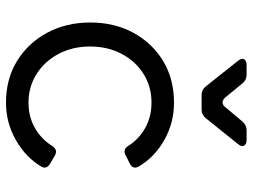

<svg xmlns="http://www.w3.org/2000/svg" viewBox="-121 -709 842 640"><g transform="rotate(90 300.0 -389.0)"><path d="M322 12Q243 12 183 -25Q123 -62 89 -125.5Q55 -189 55 -269Q55 -349 89 -412Q123 -475 183 -511.5Q243 -548 322 -548Q390 -548 447 -515.5Q504 -483 534 -432Q547 -411 524 -400L498 -387Q478 -376 466 -396Q444 -431 406.5 -452Q369 -473 322 -473Q269 -473 226.5 -446.5Q184 -420 159.5 -373.5Q135 -327 135 -268Q135 -210 159.5 -163.5Q184 -117 226.5 -90Q269 -63 322 -63Q369 -63 406 -84Q443 -105 466 -141Q479 -162 498 -151L524 -136Q545 -124 536 -107Q506 -55 448 -21.5Q390 12 322 12ZM297 -640Q279 -640 268 -654L183 -761Q173 -773 177.5 -781.5Q182 -790 197 -790H229Q247 -790 258 -776L304 -720Q312 -710 321.5 -710Q331 -710 338 -720L385 -776Q397 -790 414 -790H446Q461 -790 465.5 -781.5Q470 -773 460 -761L374 -654Q363 -640 345 -640Z"/></g></svg>

Font: Pitagon Sans Text
Style: Regular
Weight: 400
Designer: Travis Tran
Foundry: Pitagon
Version: Version 1.001; ttfautohint (v1.8.4.7-5d5b);gftools[0.9.26]